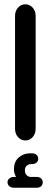

<svg xmlns="http://www.w3.org/2000/svg" viewBox="-20 -651 235 894"><path d="M50 -577Q50 -600 64 -615.5Q78 -631 98 -631Q118 -631 132 -615.5Q146 -600 146 -577V-52Q146 -28 132 -12.5Q118 3 98 3Q78 3 64 -12.5Q50 -28 50 -52ZM55 173Q51 166 48 157.5Q45 149 45 138Q45 101 67.5 82Q90 63 118 63H130Q142 63 150 70Q158 77 158 88Q158 99 150 106Q142 113 130 113H125Q114 113 105 120Q96 127 96 143Q96 157 104.5 165Q113 173 124 173H152Q164 173 171.5 180Q179 187 179 198Q179 209 171.5 216Q164 223 152 223H44Q32 223 23.5 216Q15 209 15 198Q15 187 23.5 180Q32 173 44 173Z"/></svg>

Font: Beiruti SemiBold
Style: Regular
Weight: 600
Designer: Arlette Boutros
Foundry: Boutros
Version: Version 1.41